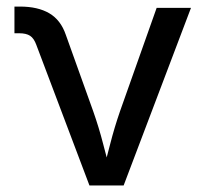

<svg xmlns="http://www.w3.org/2000/svg" viewBox="-20 -570 631 590"><path d="M254.9 0 91.8 -431.6Q84.5 -452.1 72.5 -460Q60.5 -467.8 39.1 -467.8H24.4V-549.8H41.5Q96.2 -549.8 131.3 -529.3Q166.5 -508.8 182.1 -463.4L266.1 -229Q284.2 -177.7 297.1 -127.2Q310.1 -76.7 323.7 -27.8H292Q305.7 -76.7 318.6 -127.4Q331.5 -178.2 349.1 -229L461.4 -545.9H566.9L359.9 0Z"/></svg>

Font: Inter Cardless
Style: Regular
Weight: 400
Designer: Rasmus Andersson
Foundry: rsms
Version: Version 4.001;git-9221beed3